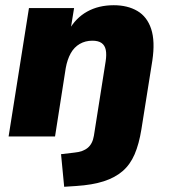

<svg xmlns="http://www.w3.org/2000/svg" viewBox="-20 -523 646 736"><path d="M226 193 214 68 265 62Q298 59 316.5 43.5Q335 28 340 -3L385 -288Q389 -314 385.5 -331.5Q382 -349 369.5 -358Q357 -367 334 -367Q307 -367 285.5 -354.5Q264 -342 251 -318.5Q238 -295 232 -262L191 0H13L91 -492H264L250 -406L244 -407Q270 -454 314 -478.5Q358 -503 416 -503Q469 -503 506.5 -481Q544 -459 559.5 -412Q575 -365 564 -291L522 -27Q513 29 496 68.5Q479 108 450 133Q421 158 377.5 172Q334 186 272 190Z"/></svg>

Font: Nunito Sans 12pt ExtraLight 12pt Black
Style: Italic
Weight: 900
Italic angle: -9°
Version: Version 3.101;gftools[0.9.27]